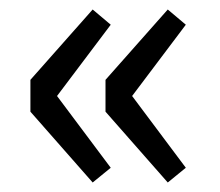

<svg xmlns="http://www.w3.org/2000/svg" viewBox="-20 -445 463 404"><path d="M175 -61 44 -210V-277L175 -425L213 -393L100 -243L213 -92ZM333 -61 202 -210V-277L333 -425L371 -393L258 -243L371 -92Z"/></svg>

Font: Narnoor
Style: Regular
Weight: 400
Designer: S. Sridhar Murthy
Foundry: SIL International
Version: Version 3.000